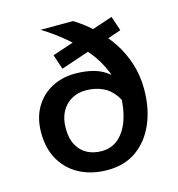

<svg xmlns="http://www.w3.org/2000/svg" viewBox="-110 -833 871 941"><g transform="rotate(-15 325.0 -362.5)"><path d="M181 -737H346Q399 -704 444.5 -661Q490 -618 524 -566Q558 -514 577 -453.5Q596 -393 596 -326Q596 -229 563.5 -152.5Q531 -76 470 -32Q409 12 322 12Q244 12 183.5 -18.5Q123 -49 88 -107.5Q53 -166 53 -248Q53 -322 84 -375.5Q115 -429 168.5 -457.5Q222 -486 288 -486Q341 -486 383.5 -474Q426 -462 458.5 -434Q491 -406 514 -359L503 -226Q490 -286 464 -323Q438 -360 400.5 -376.5Q363 -393 317 -393Q276 -393 244 -374.5Q212 -356 193.5 -321.5Q175 -287 175 -238Q175 -187 193.5 -153Q212 -119 244 -102Q276 -85 317 -85Q369 -85 404.5 -117Q440 -149 458.5 -204Q477 -259 477 -326Q477 -390 454.5 -447.5Q432 -505 391 -556.5Q350 -608 297 -653Q244 -698 181 -737ZM235 -525 210 -600 533 -708 558 -634Z"/></g></svg>

Font: Azeret Mono Medium
Style: Regular
Weight: 500
Designer: Martin Vácha
Foundry: Displaay
Version: Version 1.002